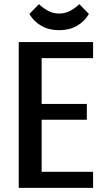

<svg xmlns="http://www.w3.org/2000/svg" viewBox="-20 -902 507 922"><path d="M70 0V-700H427V-623H180V-403H397V-327H180V-77H427V0ZM264 -757Q215 -757 178.5 -778Q142 -799 121 -835L167 -882Q182 -867 207.5 -852Q233 -837 264 -837Q295 -837 320.5 -852Q346 -867 361 -882L407 -835Q386 -799 349.5 -778Q313 -757 264 -757Z"/></svg>

Font: Cuprum SemiBold
Style: Regular
Weight: 600
Designer: Jovanny Lemonad
Foundry: Jovanny Lemonad
Version: Version 3.000